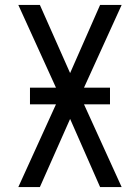

<svg xmlns="http://www.w3.org/2000/svg" viewBox="-20 -755 565 775"><path d="M54 0 206 -334H101V-401H206L54 -735H141L263 -460L384 -735H471L319 -401H424V-334H319L471 0H384L263 -275L141 0Z"/></svg>

Font: Iosevka Pride
Style: Regular
Weight: 400
Monospace: yes
Designer: Belleve Invis
Foundry: Belleve Invis
Version: Version 30.3.1; ttfautohint (v1.8.4)